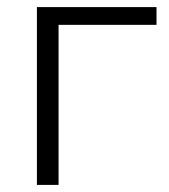

<svg xmlns="http://www.w3.org/2000/svg" viewBox="-20 -521 475 541"><path d="M84 0V-501H421V-451H145V0Z"/></svg>

Font: Winston Light
Style: Regular
Weight: 300
Designer: Original fonts by Vernon Adams / Changes by Cristiano Sobral
Foundry: Original fonts by Vernon Adams / Changes by Cristiano Sobral
Version: Version 2.503;July 17, 2020;FontCreator 13.0.0.2655 64-bit